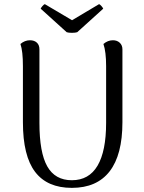

<svg xmlns="http://www.w3.org/2000/svg" viewBox="-20 -897 698 930"><path d="M573 -305Q573 -147 511 -67Q449 13 328 13Q209 13 150 -64.5Q91 -142 91 -305V-577Q91 -649 79 -684Q100 -702 125 -702Q146 -702 158.5 -690.5Q171 -679 171 -658V-302Q171 -158 209 -91Q247 -24 328 -24Q411 -24 452.5 -94.5Q494 -165 494 -302V-577Q494 -646 481 -684Q502 -702 527 -702Q547 -702 560 -690Q573 -678 573 -658ZM328 -738Q312 -738 303 -741L177 -855Q179 -860 185.5 -867.5Q192 -875 197 -877L329 -799L460 -877Q465 -875 471.5 -867.5Q478 -860 480 -855L354 -741Q345 -738 328 -738Z"/></svg>

Font: Arima Madurai
Style: Regular
Weight: 400
Designer: Joana Correia and Natanael Gama
Foundry: NDISCOVER
Version: Version 1.020